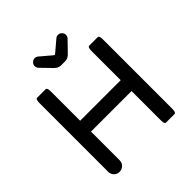

<svg xmlns="http://www.w3.org/2000/svg" viewBox="-230 -1026 1197 1197"><g transform="rotate(-45 368.5 -427.0)"><path d="M88.4 -39.1V-641.6Q88.4 -669.9 95.2 -676.3Q97.7 -679.2 101.6 -679.2H176.8Q180.7 -679.2 183.6 -676Q186.5 -672.9 188 -667Q189.9 -656.7 189.9 -641.6V-388.2H547.4V-641.6Q547.4 -669.9 554.2 -676.3Q556.6 -679.2 560.5 -679.2H635.7Q639.6 -679.2 642.6 -676Q645.5 -672.9 647 -667Q648.9 -656.7 648.9 -641.6V-39.1Q648.9 -10.7 642.1 -4.4Q639.6 -1.5 635.7 -1.5H560.5Q556.6 -1.5 553.7 -4.6Q550.8 -7.8 549.3 -13.7Q547.4 -23.9 547.4 -39.1V-292.5H189.9V-39.1Q189.9 -18.1 174.6 -3.4Q159.2 11.2 138.4 11.2Q117.7 11.2 103 -3.4Q88.4 -18.1 88.4 -39.1ZM287.6 -856.4Q325.7 -824.7 363.3 -792.5L368.2 -789.6L372.6 -792L448.7 -856.4Q458 -864.7 471.4 -864.7Q484.9 -864.7 495.6 -854Q506.3 -843.3 506.3 -830.3Q506.3 -817.4 497.1 -806.2Q429.2 -735.8 428.7 -735.8Q409.7 -716.3 386.7 -716.3H349.6Q325.7 -716.3 305.7 -737.3L238.8 -806.2Q230 -817.4 230 -830.3Q230 -843.3 240.7 -854Q251.5 -864.7 264.9 -864.7Q278.3 -864.7 287.6 -856.4Z"/></g></svg>

Font: YuPearl-Medium
Style: Medium
Weight: 500
Designer: Max Yao
Foundry: Max-Everyday
Version: Version 1.011; ttfautohint (v1.8.3)